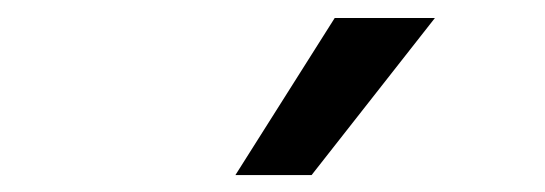

<svg xmlns="http://www.w3.org/2000/svg" viewBox="-20 -812 622 219"><path d="M476.1 -791.5H361.8L248.5 -612.3H335.4Z"/></svg>

Font: Inder
Style: Regular
Weight: 400
Designer: Irina Smirnova
Foundry: Irina Smirnova
Version: Version 1.001